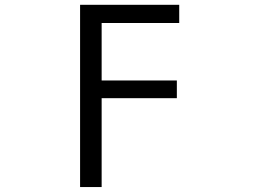

<svg xmlns="http://www.w3.org/2000/svg" viewBox="-20 -544 1040 783"><path d="M306.6 -524.4H710.9V-450.2H394.5V-215.8H701.2V-143.6H394.5V218.8H306.6Z"/></svg>

Font: GenEi Gothic M Regular
Style: Regular
Weight: 400
Designer: o_tamon (Modified); [Source Han Sans]
Ryoko NISHIZUKA  (kana & ideographs); Paul D. Hunt (Latin, Greek & Cyrillic); Wenl
Version: Version 1.1a;Original Version 1.004